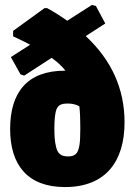

<svg xmlns="http://www.w3.org/2000/svg" viewBox="-20 -745 547 777"><path d="M484 -250C484 -385 432 -501 327 -599L406 -650L368 -721L352 -725L252 -661C227 -679 200 -696 171 -712H160L33 -620V-598C66 -583 89 -571 102 -564L24 -514L63 -444L78 -439L189 -511C211 -495 230 -478 245 -459H243C90 -459 21 -371 21 -223C21 -77 92 12 243 12C408 12 484 -92 484 -250ZM287 -122C280 -115 270 -112 256 -112C241 -112 230 -115 223 -121C215 -127 209 -138 206 -155C202 -171 200 -194 200 -225C200 -254 202 -275 205 -290C211 -320 226 -326 255 -326C273 -326 288 -322 301 -315C304 -292 305 -262 305 -227C305 -194 304 -170 301 -155C298 -139 294 -128 287 -122Z"/></svg>

Font: Luna Sans Black
Style: Regular
Weight: 900
Designer: Juan Pablo del Peral
Foundry: Huerta Tipografica
Version: Version 2.001; ttfautohint (v1.5)